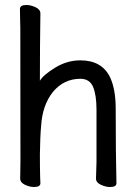

<svg xmlns="http://www.w3.org/2000/svg" viewBox="-20 -733 540 770"><path d="M421 17Q404 17 384.5 8Q365 -1 365 -17L367 -84V-293Q367 -351 353.5 -384Q340 -417 302 -417Q236 -417 192 -364Q150 -311 145 -229Q141 -187 140 -115Q140 -55 141 -23L142 2Q142 17 116 17Q99 17 80 8Q61 -1 61 -17L62 -88Q62 -600 61.5 -621Q61 -642 60.5 -664.5Q60 -687 60 -697Q60 -713 86 -713Q103 -713 122.5 -704Q142 -695 142 -679Q140 -547 140 -409Q153 -432 201 -461.5Q249 -491 302 -491Q388 -491 421 -424Q444 -376 444 -297Q444 -118 447 2Q447 17 421 17Z"/></svg>

Font: LXGW WenKai Mono
Style: Bold
Weight: 700
Designer: Fontworks Inc.
Version: Version 1.250;January 17, 2023